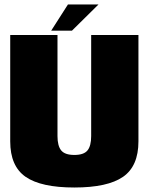

<svg xmlns="http://www.w3.org/2000/svg" viewBox="-20 -831 667 855"><path d="M311 4Q163 4 94.2 -43.5Q25.5 -91 25.5 -201.5V-675H236V-225Q236 -181.5 252.5 -161.2Q269 -141 311 -141Q353 -141 369.5 -161Q386 -181 386 -225V-675H596.5V-201.5Q596.5 -91 527.8 -43.5Q459 4 311 4ZM208 -694.5 282.5 -811H418.5L300.5 -694.5Z"/></svg>

Font: Anybody Black
Style: Regular
Weight: 900
Designer: Tyler Finck
Foundry: Etcetera Type Company
Version: Version 1.010; ttfautohint (v1.8.3) -l 8 -r 50 -G 200 -x 14 